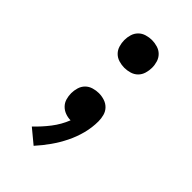

<svg xmlns="http://www.w3.org/2000/svg" viewBox="-225 -607 900 900"><g transform="rotate(45 225.0 -156.5)"><path d="M225 -344Q207 -344 188.5 -349.5Q170 -355 157 -368Q144 -381 138.5 -399.5Q133 -418 133 -436Q133 -455 138.5 -473Q144 -491 157 -504Q170 -517 188.5 -522.5Q207 -528 225 -528Q243 -528 261.5 -522.5Q280 -517 293 -504Q306 -491 311.5 -473Q317 -455 317 -436Q317 -418 311.5 -399.5Q306 -381 293 -368Q280 -355 261.5 -349.5Q243 -344 225 -344ZM183 215 113 157Q147 125 175.5 88Q204 51 221 8Q203 8 185.5 1.5Q168 -5 155.5 -18Q143 -31 138 -48.5Q133 -66 133 -84Q133 -102 138.5 -120.5Q144 -139 157 -152Q170 -165 188.5 -170.5Q207 -176 225 -176Q244 -176 262.5 -170Q281 -164 294 -150.5Q307 -137 312 -118.5Q317 -100 317 -81Q317 -40 306.5 0.5Q296 41 277.5 78.5Q259 116 235 150Q211 184 183 215Z"/></g></svg>

Font: Iosevka Etoile Semibold
Style: Regular
Weight: 600
Designer: Belleve Invis
Foundry: Belleve Invis
Version: Version 22.1.2; ttfautohint (v1.8.4)